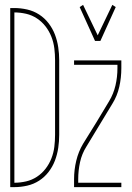

<svg xmlns="http://www.w3.org/2000/svg" viewBox="-20 -768 540 788"><path d="M22 0V-735H39Q65 -735 91.5 -729Q118 -723 140.5 -708.5Q163 -694 179.5 -672.5Q196 -651 205.5 -626Q215 -601 219 -574Q223 -547 223 -521V-215Q223 -188 219 -161Q215 -134 205.5 -109Q196 -84 179.5 -62.5Q163 -41 140.5 -26.5Q118 -12 91.5 -6Q65 0 39 0ZM39 -18Q63 -18 87 -23.5Q111 -29 131.5 -42.5Q152 -56 167 -75.5Q182 -95 191 -118Q200 -141 203 -165.5Q206 -190 206 -215V-521Q206 -545 203 -569.5Q200 -594 191 -617Q182 -640 167 -659.5Q152 -679 131.5 -692.5Q111 -706 87 -711.5Q63 -717 39 -717ZM370 -600 307 -739 321 -748 381 -623 441 -748 455 -739 392 -600ZM284 0V-33Q284 -71 293 -108.5Q302 -146 321 -178L375 -265L428 -353Q446 -383 454 -417.5Q462 -452 462 -488V-502H284V-520H478V-488Q478 -449 469.5 -411.5Q461 -374 441 -342L335 -167Q316 -137 308.5 -102.5Q301 -68 301 -33V-18H478V0Z"/></svg>

Font: Iosevka Curly Thin
Style: Regular
Weight: 100
Monospace: yes
Designer: Belleve Invis
Foundry: Belleve Invis
Version: Version 22.1.2; ttfautohint (v1.8.4)